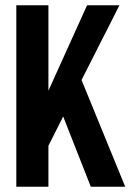

<svg xmlns="http://www.w3.org/2000/svg" viewBox="-20 -710 500 730"><path d="M220.2 -267.1 164.1 -155.8V0H42V-689.9H164.1V-365.2L311 -689.9H434.1L290 -405.8L456.1 0H325.2Z"/></svg>

Font: D-DIN Condensed
Style: DINCondensed-Bold
Weight: 700
Width: 3
Designer: Charles Nix
Foundry: Datto Inc.
Version: Version 1.10